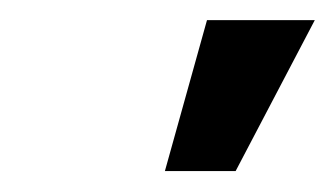

<svg xmlns="http://www.w3.org/2000/svg" viewBox="-20 -775 327 187"><path d="M140.6 -608.4 181.6 -755.4H286.6L209.5 -608.4Z"/></svg>

Font: Inter 18pt Medium
Style: Italic
Weight: 500
Italic angle: -9.3988°
Designer: Rasmus Andersson
Foundry: rsms
Version: Version 4.001;git-66647c0bb